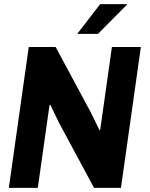

<svg xmlns="http://www.w3.org/2000/svg" viewBox="-20 -915 731 935"><path d="M422 -368 465 -280 468 -283 525 -686H666L569 0H438L268 -316L225 -405L221 -402L164 0H23L120 -686H251ZM597 -895 598 -892 457 -750H356L468 -895Z"/></svg>

Font: Chivo
Style: Bold Italic
Weight: 700
Italic angle: -8.05°
Designer: Hector Gatti
Foundry: Omnibus-Type
Version: Version 1.007